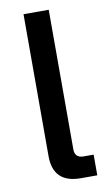

<svg xmlns="http://www.w3.org/2000/svg" viewBox="-83 -752 447 795"><g transform="rotate(-10 141.0 -355.0)"><path d="M191 0Q75 0 75 -113V-710H181V-123Q181 -87 218 -87H260V0Z"/></g></svg>

Font: Txt Sans Medium
Style: Regular
Weight: 500
Designer: Open Source
Foundry: XRLN
Version: Version 1.0